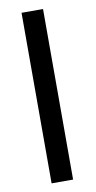

<svg xmlns="http://www.w3.org/2000/svg" viewBox="-81 -723 380 760"><g transform="rotate(-10 109.0 -343.0)"><path d="M149.4 -685.5V0H63V-685.5Z"/></g></svg>

Font: Yantramanav
Style: Regular
Weight: 400
Version: Version 1.000;PS 1.0;hotconv 1.0.72;makeotf.lib2.5.5900; ttf